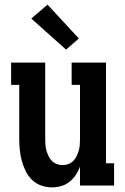

<svg xmlns="http://www.w3.org/2000/svg" viewBox="-20 -800 540 828"><path d="M204 8Q180 8 157.5 0Q135 -8 118 -24.5Q101 -41 90.5 -62.5Q80 -84 74 -106.5Q68 -129 65.5 -152.5Q63 -176 63 -200V-434H28V-530H175V-200Q175 -187 176 -174.5Q177 -162 180.5 -150Q184 -138 189.5 -126.5Q195 -115 204 -106Q213 -97 225 -92.5Q237 -88 250 -88Q263 -88 275 -92.5Q287 -97 296 -106Q305 -115 310.5 -126.5Q316 -138 319.5 -150Q323 -162 324 -174.5Q325 -187 325 -200V-434H289V-530H437V-96H472V0H325V-81Q318 -62 306.5 -45Q295 -28 279 -15.5Q263 -3 243.5 2.5Q224 8 204 8ZM265 -586 115 -720 185 -780 320 -634Z"/></svg>

Font: Iosevka Slab
Style: Bold
Weight: 700
Monospace: yes
Designer: Belleve Invis
Foundry: Belleve Invis
Version: Version 11.1.1; ttfautohint (v1.8.3)